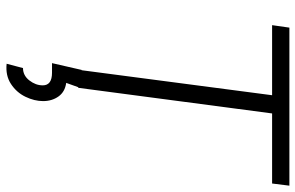

<svg xmlns="http://www.w3.org/2000/svg" viewBox="-188 -536 957 622"><g transform="rotate(90 291.0 -225.5)"><path d="M263 0 249 39Q278 43 293 64Q308 85 308 114Q308 142 294 171Q280 200 252.5 218Q225 236 187 232L201 179Q225 179 241 158.5Q257 138 257 115Q257 85 216 85H185L207 -11H208L289 -628H62L70 -684H582L575 -628H348L265 0Z"/></g></svg>

Font: Bellota Text
Style: Italic
Weight: 400
Italic angle: -7.5°
Designer: Kemie Guaida
Foundry: Kemie Guaida
Version: Version 4.001